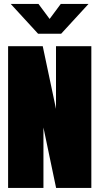

<svg xmlns="http://www.w3.org/2000/svg" viewBox="-20 -928 490 948"><path d="M20 0V-700H191L256.5 -390.5V-700H431V0H257L194.5 -298.5V0ZM33 -908.5H170L225 -834.5L280 -908.5H417L282 -761.5H168Z"/></svg>

Font: Trispace Condensed ExtraBold
Style: Regular
Weight: 800
Width: 3
Designer: Tyler Finck
Foundry: Etcetera Type Company
Version: Version 1.210; ttfautohint (v1.8.3)